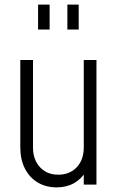

<svg xmlns="http://www.w3.org/2000/svg" viewBox="-20 -800 513 832"><path d="M225.5 12Q179 12 143.5 -9.2Q108 -30.5 88 -69.5Q68 -108.5 68 -161V-540H123V-161Q123 -108 153.2 -75.5Q183.5 -43 232 -43Q282.5 -43 312.8 -75.5Q343 -108 343 -161V-540H398V0H343V-68L352 -57Q332.5 -24 300.2 -6Q268 12 225.5 12ZM145 -672V-780H195V-672ZM272 -672V-780H321V-672Z"/></svg>

Font: Mohave Light
Style: Regular
Weight: 300
Designer: Gumpita Rahayu
Foundry: Tokotype
Version: Version 2.003